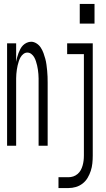

<svg xmlns="http://www.w3.org/2000/svg" viewBox="-20 -740 540 975"><path d="M385 -620V-720H460V-620ZM16 0V-520H62V-426Q64 -437 67 -448.5Q70 -460 74 -470.5Q78 -481 83.5 -491.5Q89 -502 97 -510Q105 -518 116 -523Q127 -528 138 -528Q152 -528 165.5 -519.5Q179 -511 187.5 -497.5Q196 -484 201 -470Q206 -456 210 -441.5Q214 -427 216 -411.5Q218 -396 219.5 -381Q221 -366 221.5 -350.5Q222 -335 222 -320V0H176V-320Q176 -331 176 -342Q176 -353 175 -364Q174 -375 172.5 -386Q171 -397 168.5 -407.5Q166 -418 162.5 -429Q159 -440 153.5 -449.5Q148 -459 139 -466Q130 -473 119 -473Q108 -473 99 -466Q90 -459 84.5 -449.5Q79 -440 75.5 -429Q72 -418 69.5 -407.5Q67 -397 65.5 -386Q64 -375 63 -364Q62 -353 62 -342Q62 -331 62 -320V0ZM277 215V160H327Q340 160 352 156Q364 152 374 143.5Q384 135 390 124Q396 113 399.5 100.5Q403 88 404.5 75.5Q406 63 406 50V-465H321V-520H451V50Q451 70 449 89.5Q447 109 441 127.5Q435 146 425 163Q415 180 399.5 192Q384 204 365.5 209.5Q347 215 327 215Z"/></svg>

Font: Iosevka Fixed SS04 Light
Style: Regular
Weight: 300
Monospace: yes
Designer: Belleve Invis
Foundry: Belleve Invis
Version: Version 32.5.0